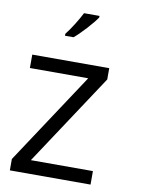

<svg xmlns="http://www.w3.org/2000/svg" viewBox="-98 -975 766 1040"><g transform="rotate(10 285.5 -455.0)"><path d="M474.1 -1H30.3V-63.5L361.8 -565.9H41V-639.6H464.4V-577.6L132.8 -75.2H474.1ZM197.8 -781.7Q218.3 -807.6 241.5 -844.7Q264.6 -881.8 278.3 -909.2H363.3V-900.4Q344.7 -873 308.1 -833Q271.5 -793 244.6 -771H197.8Z"/></g></svg>

Font: XL-Viking
Style: Regular
Weight: 400
Foundry: Ascender Corporation
Version: Version 1.10 March 23, 2015